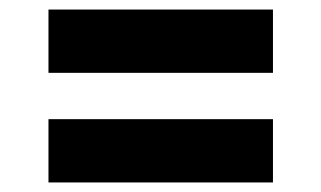

<svg xmlns="http://www.w3.org/2000/svg" viewBox="-20 -544 673 402"><path d="M81.5 -391.5V-524H551.5V-391.5ZM81.5 -162V-294.5H551.5V-162Z"/></svg>

Font: Overpass ExtraBold
Style: Regular
Weight: 800
Designer: Delve Withrington, Dave Bailey, Thomas Jockin
Foundry: Delve Fonts LLC
Version: Version 4.000; ttfautohint (v1.8.3)